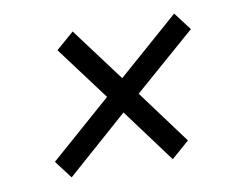

<svg xmlns="http://www.w3.org/2000/svg" viewBox="-56 -590 711 570"><g transform="rotate(-10 300.0 -305.0)"><path d="M422 -93 302 -255 117 -92 76 -146 262 -309 141 -471 195 -518 316 -356 501 -518 542 -464 356 -302 476 -140Z"/></g></svg>

Font: Aneliza
Style: Italic
Weight: 400
Italic angle: -11.31°
Designer: Mike Abbink, Paul van der Laan, Pieter van Rosmalen
Foundry: Bold Monday
Version: Version 3.0